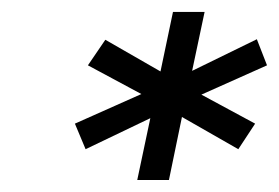

<svg xmlns="http://www.w3.org/2000/svg" viewBox="-20 -710 469 323"><path d="M232.9 -511.2 124 -459 106 -502 217.8 -551.8 127.9 -600.1 157.2 -643.1 250 -589.8 271 -689.9H324.2L303.2 -590.8L412.1 -644L429.2 -600.1L318.8 -550.8L409.2 -502L380.9 -459L286.1 -513.2L264.2 -407.2H210.9Z"/></svg>

Font: D-DIN Exp
Style: DINExp-Italic
Weight: 400
Width: 7
Italic angle: -12°
Designer: Charles Nix
Foundry: Datto Inc.
Version: Version 1.00